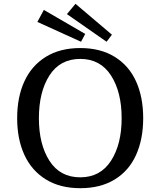

<svg xmlns="http://www.w3.org/2000/svg" viewBox="-20 -972 842 1007"><path d="M70 -352Q70 -463 108 -545.5Q146 -628 220.5 -674Q295 -720 401 -720Q507 -720 581.5 -674Q656 -628 693.5 -545.5Q731 -463 731 -352Q731 -242 693.5 -159Q656 -76 581.5 -30.5Q507 15 401 15Q295 15 220.5 -31Q146 -77 108 -159.5Q70 -242 70 -352ZM618 -352Q618 -490 562 -576.5Q506 -663 401 -663Q295 -663 239.5 -576.5Q184 -490 184 -352Q184 -215 239.5 -128.5Q295 -42 401 -42Q506 -42 562 -128.5Q618 -215 618 -352ZM331 -898 376 -952 567 -790 539 -753ZM176 -857 210 -920 427 -794 405 -753Z"/></svg>

Font: Andada Pro Medium
Style: Regular
Weight: 500
Designer: Carolina Giovagnoli
Foundry: Huerta Tipografica
Version: Version 3.005; ttfautohint (v1.8.4)